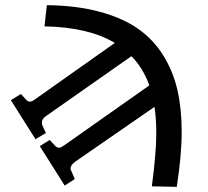

<svg xmlns="http://www.w3.org/2000/svg" viewBox="-20 -537 803 742"><path d="M423.8 -371.1Q321.8 -432.1 151.9 -435.1L161.1 -517.1Q275.9 -515.6 364.7 -491.7Q453.6 -467.8 513.2 -426Q572.8 -384.3 610.8 -323Q648.9 -261.7 665.5 -189.7Q682.1 -117.7 682.1 -28.8Q682.1 63.5 663.1 185.1L566.9 183.1Q584 51.3 584 -21Q584 -77.6 577.1 -124L272 86.9Q246.1 106 254.9 122.1L269 154.8L230 180.2L133.8 27.8L171.9 3.9L189.9 22.9Q197.3 32.2 204.3 33.4Q211.4 34.7 216.1 32.2Q220.7 29.8 231.9 22L557.1 -207Q532.7 -274.9 487.8 -319.8L161.1 -90.8Q148.4 -82 144.3 -74Q140.1 -65.9 143.1 -54.2L157.2 -22.9L117.2 1L22 -149.9L61 -173.8L78.1 -154.8Q84.5 -147 90.6 -145Q96.7 -143.1 102.8 -145.5Q108.9 -147.9 119.1 -155.8Z"/></svg>

Font: Literata Book Medium
Style: Italic
Weight: 500
Italic angle: -3°
Designer: Latin by Veronika Burian and Jose Scaglione. Greek by Irene Vlachou. Cyrillic by Vera Evstafieva
Foundry: TypeTogether
Version: Version 1.003;PS 001.003;hotconv 1.0.88;makeotf.lib2.5.64775